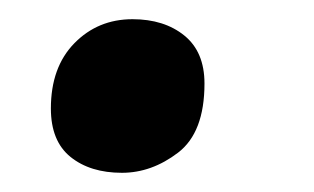

<svg xmlns="http://www.w3.org/2000/svg" viewBox="-20 -172 327 200"><path d="M107 8Q74 8 53.5 -8.5Q33 -25 33 -59Q33 -102 57.5 -127Q82 -152 118 -152Q151 -152 172 -135Q193 -118 193 -85Q193 -34 165.5 -13Q138 8 107 8Z"/></svg>

Font: Noto Serif SemiCondensed
Style: Bold Italic
Weight: 700
Width: 4
Italic angle: -12°
Designer: Monotype Design Team
Foundry: Monotype Imaging Inc.
Version: Version 2.014